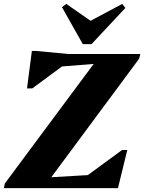

<svg xmlns="http://www.w3.org/2000/svg" viewBox="-33 -968 742 988"><path d="M-13 0 -8 -24 449 -639 286 -626 133 -513H106L131 -706H151L320 -690H689L683 -666L231 -56L419 -67L595 -196H622L574 0ZM393 -741 286 -931 308 -948 433 -861 596 -948 612 -927 438 -741Z"/></svg>

Font: Platypi ExtraBold
Style: Italic
Weight: 800
Italic angle: -13°
Designer: David Sargent
Foundry: Bolt Cutter Type
Version: Version 1.200; ttfautohint (v1.8.4.7-5d5b)